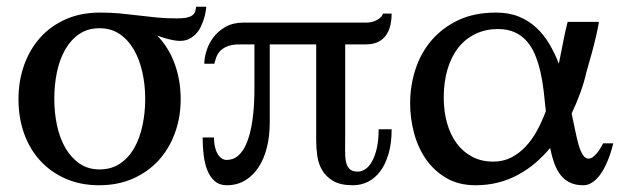

<svg xmlns="http://www.w3.org/2000/svg" viewBox="-20 -531 1837 563"><path d="M405.8 -241.2Q405.8 -281.7 397.5 -319.1Q389.2 -356.4 372.6 -385.3Q356 -414.1 330.8 -431.2Q305.7 -448.2 272 -448.2Q237.3 -448.2 212.4 -431.2Q187.5 -414.1 171.1 -385.5Q154.8 -356.9 147 -319.6Q139.2 -282.2 139.2 -241.2Q139.2 -200.7 147.2 -163.1Q155.3 -125.5 171.9 -96.9Q188.5 -68.4 213.4 -51.3Q238.3 -34.2 272 -34.2Q306.2 -34.2 331.5 -51Q356.9 -67.9 373.3 -96.4Q389.6 -125 397.7 -162.6Q405.8 -200.2 405.8 -241.2ZM585 -511.2Q584.5 -506.3 583 -496.8Q581.5 -487.3 578.1 -476.3Q574.7 -465.3 569.3 -453.6Q564 -441.9 555.4 -432.6Q546.9 -423.3 535.2 -417.2Q523.4 -411.1 507.8 -411.1Q497.6 -411.1 485.8 -413.6Q474.1 -416 464.4 -418.9Q452.6 -422.4 440.9 -426.8Q474.6 -392.1 492.2 -344Q509.8 -295.9 509.8 -240.2Q509.8 -187 492.9 -140.9Q476.1 -94.7 445.1 -60.8Q414.1 -26.9 369.9 -7.3Q325.7 12.2 271 12.2Q216.3 12.2 172.4 -7.1Q128.4 -26.4 97.7 -60.1Q66.9 -93.8 50.5 -139.9Q34.2 -186 34.2 -240.2Q34.2 -293.9 50.8 -340.3Q67.4 -386.7 98.1 -420.9Q128.9 -455.1 173.1 -474.6Q217.3 -494.1 272.9 -494.1Q305.7 -494.1 333 -491.5Q360.4 -488.8 386.5 -485.6Q412.6 -482.4 439.7 -479.7Q466.8 -477.1 499 -477.1Q516.1 -477.1 526.9 -479.2Q537.6 -481.4 543.7 -485.8Q549.8 -490.2 552 -496.6Q554.2 -502.9 555.2 -511.2Z M1128.4 -151.9Q1128.4 -110.8 1119.4 -80.1Q1110.4 -49.3 1095 -28.8Q1079.6 -8.3 1059.1 2Q1038.6 12.2 1015.1 12.2Q978.5 12.2 957.3 -0.2Q936 -12.7 924.8 -31.7Q913.6 -50.8 910.4 -73.7Q907.2 -96.7 907.2 -118.2V-400.9H771V-171.9Q771 -132.8 762.7 -99.1Q754.4 -65.4 738.3 -40.8Q722.2 -16.1 698.7 -2Q675.3 12.2 645 12.2Q623.5 12.2 609.6 0Q595.7 -12.2 587.9 -32Q580.1 -51.8 577.1 -76.9Q574.2 -102.1 574.2 -127.9H607.4Q607.4 -98.6 617.9 -80.3Q628.4 -62 645 -62Q652.3 -62 661.4 -64.7Q670.4 -67.4 679.4 -75.4Q688.5 -83.5 696.8 -98.1Q705.1 -112.8 711.7 -136.5Q718.3 -160.2 722.2 -194.1Q726.1 -228 726.1 -274.9V-400.9H684.1Q659.2 -400.9 645 -394.5Q630.9 -388.2 623.5 -379.2Q616.2 -370.1 613.3 -360.4Q610.4 -350.6 608.4 -344.2H579.1Q579.1 -360.8 585.4 -381.8Q591.8 -402.8 605.7 -421.4Q619.6 -439.9 641.6 -452.4Q663.6 -464.8 695.3 -464.8H1055.2Q1071.8 -464.8 1085.9 -472.7Q1100.1 -480.5 1103 -491.2H1128.4Q1128.4 -472.7 1124.5 -456.3Q1120.6 -439.9 1111.8 -427.5Q1103 -415 1088.6 -408Q1074.2 -400.9 1053.2 -400.9H992.2V-134.8Q992.2 -109.9 991.9 -89.8Q991.7 -69.8 994.6 -56.2Q997.6 -42.5 1005.4 -35.2Q1013.2 -27.8 1029.3 -27.8Q1040.5 -27.8 1051.5 -35.2Q1062.5 -42.5 1071 -57.9Q1079.6 -73.2 1085 -96.7Q1090.3 -120.1 1090.3 -151.9Z M1580.6 -205.1Q1577.6 -234.9 1574.2 -264.2Q1570.8 -293.5 1564.7 -320.3Q1558.6 -347.2 1549.1 -370.1Q1539.6 -393.1 1524.9 -409.9Q1510.3 -426.8 1489.5 -436.3Q1468.8 -445.8 1440.4 -445.8Q1403.3 -445.8 1373.8 -431.4Q1344.2 -417 1323.7 -390.9Q1303.2 -364.7 1292.2 -327.6Q1281.2 -290.5 1281.2 -245.1Q1281.2 -204.1 1291 -169.7Q1300.8 -135.3 1319.3 -110.4Q1337.9 -85.4 1364.7 -71.3Q1391.6 -57.1 1426.3 -57.1Q1455.6 -57.1 1479 -69.1Q1502.4 -81.1 1521.2 -101.1Q1540 -121.1 1554.7 -147.9Q1569.3 -174.8 1580.6 -205.1ZM1778.3 -110.8Q1770 -76.2 1757.3 -49.3Q1752 -37.6 1745.1 -26.6Q1738.3 -15.6 1730 -7.1Q1721.7 1.5 1711.7 6.8Q1701.7 12.2 1690.4 12.2Q1667.5 12.2 1651.4 4.4Q1635.3 -3.4 1624 -17.6Q1612.8 -31.7 1605.5 -52Q1598.1 -72.3 1593.3 -97.2Q1573.2 -73.2 1549.8 -53.2Q1526.4 -33.2 1499.3 -18.6Q1472.2 -3.9 1440.9 4.2Q1409.7 12.2 1374.5 12.2Q1324.2 12.2 1287.8 -9.5Q1251.5 -31.2 1228 -65.7Q1204.6 -100.1 1193.6 -142.8Q1182.6 -185.5 1182.6 -228Q1182.6 -278.8 1198 -326.9Q1213.4 -375 1244.9 -412.1Q1276.4 -449.2 1323.5 -471.7Q1370.6 -494.1 1434.6 -494.1Q1472.7 -494.1 1501.7 -482.2Q1530.8 -470.2 1552.7 -449.7Q1574.7 -429.2 1590.8 -402.1Q1606.9 -375 1618.7 -344.2Q1626 -380.4 1632.1 -411.6Q1638.2 -442.9 1644.5 -466.8H1736.3Q1734.9 -458 1732.7 -447.3Q1730.5 -436.5 1727.8 -424.6Q1725.1 -412.6 1721.9 -400.4Q1718.8 -388.2 1715.8 -377Q1708.5 -350.1 1700.2 -321.8Q1692.9 -289.6 1681.6 -258.8Q1670.4 -228 1656.2 -198.2Q1662.1 -170.9 1667 -146.7Q1671.9 -122.6 1677.2 -104.5Q1682.6 -86.4 1689.5 -76.2Q1696.3 -65.9 1705.6 -65.9Q1713.9 -65.9 1721.7 -73Q1729.5 -80.1 1735.4 -88.4Q1742.2 -98.1 1748.5 -110.8Z"/></svg>

Font: BabelStone Roman
Style: Regular
Weight: 400
Designer: Walt Agee, Victor Gaultney, Peter Martin, Debbi Hosken, Becca Hirsbrunner (SIL); Andrew West (BabelStone)
Foundry: BabelStone
Version: Version 16.000